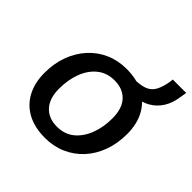

<svg xmlns="http://www.w3.org/2000/svg" viewBox="-164 -759 911 911"><g transform="rotate(45 292.0 -303.5)"><path d="M261 9Q192 9 143 -17Q94 -43 67.5 -92Q41 -141 41 -208Q41 -272 60.5 -324.5Q80 -377 115.5 -416Q151 -455 199 -476Q247 -497 304 -497Q373 -497 422 -470.5Q471 -444 497.5 -395.5Q524 -347 524 -280Q524 -216 504.5 -163Q485 -110 449.5 -71.5Q414 -33 366 -12Q318 9 261 9ZM263 -69Q315 -69 350 -98Q385 -127 403.5 -175.5Q422 -224 422 -283Q422 -349 390 -383.5Q358 -418 302 -418Q251 -418 215.5 -389.5Q180 -361 161.5 -312.5Q143 -264 143 -204Q143 -139 175 -104Q207 -69 263 -69ZM421 -431 368 -467 372 -488Q411 -489 435 -499.5Q459 -510 472 -534Q485 -558 492 -598L494 -616H584L578 -580Q572 -537 551.5 -504.5Q531 -472 498 -453Q465 -434 421 -431Z"/></g></svg>

Font: Nunito Sans 12pt ExtraLight 12pt SemiBold
Style: Italic
Weight: 600
Italic angle: -9°
Version: Version 3.101;gftools[0.9.27]